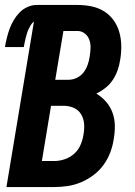

<svg xmlns="http://www.w3.org/2000/svg" viewBox="-25 -755 545 775"><path d="M1 0 112 -668Q104 -662 99 -653.5Q94 -645 90 -636.5Q86 -628 83.5 -619Q81 -610 78.5 -601Q76 -592 74.5 -583Q73 -574 71 -565H-5Q-2 -583 2.5 -601.5Q7 -620 13.5 -638Q20 -656 30 -673Q40 -690 54 -704.5Q68 -719 86.5 -727Q105 -735 123 -735H287Q316 -735 343.5 -729.5Q371 -724 394 -710Q417 -696 433 -674Q449 -652 456.5 -625.5Q464 -599 464.5 -570.5Q465 -542 460 -513Q457 -493 450 -472.5Q443 -452 431 -433.5Q419 -415 401.5 -401Q384 -387 364 -377Q386 -364 403 -344.5Q420 -325 429 -300.5Q438 -276 438.5 -248.5Q439 -221 434 -193Q430 -166 420 -139.5Q410 -113 393 -89.5Q376 -66 352 -48Q328 -30 301.5 -19Q275 -8 247.5 -4Q220 0 194 0ZM198 -433H252Q269 -433 285.5 -441Q302 -449 312.5 -463Q323 -477 329 -494Q335 -511 337 -527Q340 -545 340.5 -562Q341 -579 335.5 -594.5Q330 -610 317 -620Q304 -630 287 -630H231ZM144 -105H194Q214 -105 235.5 -112Q257 -119 274 -134Q291 -149 300 -170Q309 -191 312 -212Q316 -233 314.5 -254.5Q313 -276 302.5 -293.5Q292 -311 273 -319.5Q254 -328 232 -328H181Z"/></svg>

Font: Iosevka SS04 Extrabold
Style: Italic
Weight: 800
Italic angle: -9°
Monospace: yes
Designer: Belleve Invis
Foundry: Belleve Invis
Version: Version 19.0.0; ttfautohint (v1.8.4)